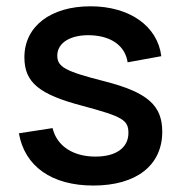

<svg xmlns="http://www.w3.org/2000/svg" viewBox="-20 -575 576 610"><path d="M276.5 14.5C413 14.5 495.5 -49.5 495.5 -156.5C495.5 -240 449 -281.5 313 -316.5C186.5 -348.5 162 -362.5 162 -398.5C162 -439.5 205 -465.5 268.5 -463C334.5 -460.5 378 -428.5 385.5 -377L492.5 -396.5C480.5 -492.5 391.5 -555 267.5 -555C140.5 -555 57.5 -491 57.5 -393C57.5 -313.5 103.5 -275 243 -238.5C370 -204.5 388 -193.5 388 -152.5C388 -105.5 348.5 -77.5 283.5 -77.5C211.5 -77.5 160.5 -111.5 147 -168L40 -151.5C58.5 -46 145 14.5 276.5 14.5Z"/></svg>

Font: Manrope SemiBold
Style: Regular
Weight: 600
Designer: Mikhail Sharanda
Foundry: Mikhail Sharanda
Version: Version 4.505